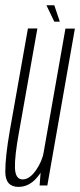

<svg xmlns="http://www.w3.org/2000/svg" viewBox="-23 -707 305 732"><path d="M128 0H157.5L262.5 -598H226.5L133.5 -70ZM119.5 -598.5H83.5L14 -206.5Q-3 -108.5 -2.8 -51.5Q-2.5 5.5 47.5 5.5Q88.5 5.5 119.2 -31.5Q150 -68.5 158 -112.5L144.5 -130Q138 -92 113.8 -57.5Q89.5 -23 63.5 -23Q35.5 -23 34 -66.8Q32.5 -110.5 49.5 -203.5ZM184 -624.5H205L184 -687H154Z"/></svg>

Font: Anybody ExtraCondensed ExtraLight
Style: Italic
Weight: 250
Width: 2
Italic angle: -10°
Version: Version 1.113;gftools[0.9.25]